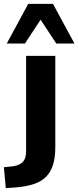

<svg xmlns="http://www.w3.org/2000/svg" viewBox="-72 -780 405 993"><path d="M-42 193 -52 85 -5 80Q30 75 46.5 57Q63 39 63 2V-491H214V-18Q214 34 202.5 71.5Q191 109 166.5 134Q142 159 101 172.5Q60 186 1 190ZM-37 -555 74 -760H202L313 -555H219L138 -678L57 -555Z"/></svg>

Font: Nunito Sans 12pt ExtraBold
Style: Regular
Weight: 800
Designer: Vernon Adams
Foundry: Vernon Adams
Version: Version 3.101;gftools[0.9.27]